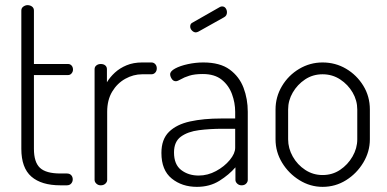

<svg xmlns="http://www.w3.org/2000/svg" viewBox="-20 -721 1506 747"><path d="M215 0Q141 0 102 -34Q63 -68 63 -142V-680Q63 -690 71 -695.5Q79 -701 87 -701Q97 -701 104.5 -695.5Q112 -690 112 -680V-472H245Q253 -472 258.5 -466Q264 -460 264 -450Q264 -442 258.5 -435.5Q253 -429 245 -429H112V-142Q112 -90 135.5 -68Q159 -46 215 -46H240Q251 -46 257 -39.5Q263 -33 263 -23Q263 -14 257 -7Q251 0 240 0Z M372 0Q362 0 355 -6.5Q348 -13 348 -21V-452Q348 -461 355 -466.5Q362 -472 372 -472Q383 -472 389.5 -466.5Q396 -461 396 -452V-401Q408 -421 427 -438.5Q446 -456 472.5 -467Q499 -478 533 -478H569Q578 -478 584 -471.5Q590 -465 590 -455Q590 -445 584 -438.5Q578 -432 569 -432H533Q499 -432 467.5 -414.5Q436 -397 416.5 -364.5Q397 -332 397 -286V-21Q397 -13 390 -6.5Q383 0 372 0Z M746 6Q688 6 648 -26.5Q608 -59 608 -126Q608 -179 637.5 -208Q667 -237 719.5 -248.5Q772 -260 841 -260H895V-286Q895 -321 882.5 -355Q870 -389 842.5 -411Q815 -433 769 -433Q737 -433 716.5 -426.5Q696 -420 683.5 -412.5Q671 -405 664 -405Q654 -405 648 -414.5Q642 -424 642 -432Q642 -444 661.5 -454.5Q681 -465 711 -471.5Q741 -478 771 -478Q836 -478 873.5 -450.5Q911 -423 927.5 -379.5Q944 -336 944 -286V-21Q944 -13 937.5 -6.5Q931 0 920 0Q910 0 903 -6.5Q896 -13 896 -21V-70Q871 -41 833.5 -17.5Q796 6 746 6ZM753 -38Q788 -38 820.5 -55.5Q853 -73 874 -98.5Q895 -124 895 -146V-220H846Q797 -220 754 -214.5Q711 -209 684 -189.5Q657 -170 657 -128Q657 -81 685 -59.5Q713 -38 753 -38ZM742 -595Q734 -595 727 -602Q720 -609 720 -618Q720 -629 729 -633L836 -694Q840 -696 844 -696Q853 -696 858 -689Q863 -682 863 -673Q863 -660 852 -654L752 -598Q750 -597 747 -596Q744 -595 742 -595Z M1235 6Q1187 6 1145 -20Q1103 -46 1077.5 -88Q1052 -130 1052 -179V-295Q1052 -344 1077 -386Q1102 -428 1144 -453Q1186 -478 1235 -478Q1285 -478 1326.5 -453.5Q1368 -429 1393.5 -387.5Q1419 -346 1419 -295V-179Q1419 -131 1393.5 -88.5Q1368 -46 1326.5 -20Q1285 6 1235 6ZM1235 -40Q1273 -40 1303 -60Q1333 -80 1351.5 -112Q1370 -144 1370 -179V-295Q1370 -330 1352 -361Q1334 -392 1303.5 -412Q1273 -432 1235 -432Q1197 -432 1167 -412Q1137 -392 1119 -361Q1101 -330 1101 -295V-179Q1101 -144 1119 -112Q1137 -80 1167.5 -60Q1198 -40 1235 -40Z"/></svg>

Font: Dosis Light
Style: Regular
Weight: 300
Designer: EdgarTolentino, PabloImpallari, IginoMarini
Foundry: EdgarTolentino, PabloImpallari, IginoMarini
Version: Version 3.001; ttfautohint (v1.8.2)